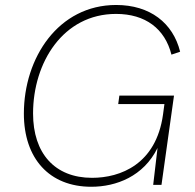

<svg xmlns="http://www.w3.org/2000/svg" viewBox="-20 -724 764 752"><path d="M337.5 7.5C435.5 7.5 542.5 -33.5 597 -144.5L580 0H612.5L661.5 -349.5H447.5L443 -316.5H624L618.5 -275.5C591.5 -80.5 451.5 -27.5 340.5 -27.5C194.5 -27.5 109.5 -123.5 109.5 -279.5C109.5 -479.5 227.5 -669.5 434.5 -669.5C549.5 -669.5 626 -611.5 651.5 -510L685.5 -521.5C657.5 -634.5 567 -704.5 435 -704.5C208.5 -704.5 73.5 -497.5 73.5 -279C73.5 -103 173.5 7.5 337.5 7.5Z"/></svg>

Font: HK Grotesk ExtraLight
Style: Italic
Weight: 200
Italic angle: -16°
Designer: Alfredo Marco Pradil
Foundry: Hanken Design Co.
Version: Version 3.001;FEAKit 1.0